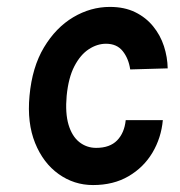

<svg xmlns="http://www.w3.org/2000/svg" viewBox="-20 -519 517 553"><path d="M247.9 14Q193.3 14 148.9 -17.7Q104.5 -49.3 81.1 -107.1Q57.7 -165 65 -243Q72.5 -325.6 106.7 -382.6Q140.9 -439.6 191 -469.4Q241.1 -499.1 296.5 -499.1Q338.5 -499.1 369.6 -483.8Q400.6 -468.5 421.2 -443Q441.9 -417.6 452.2 -386Q462.4 -354.4 463 -322.1L355 -319Q350.5 -350.4 333.5 -371.7Q316.6 -393 285.3 -393Q259.8 -393 235.7 -377.2Q211.6 -361.5 194.3 -328.4Q177.1 -295.4 172 -243Q167.5 -193.2 177.4 -159.8Q187.4 -126.5 208.4 -109.8Q229.5 -93.1 257 -93.1Q296.3 -93.1 317.4 -114.7Q338.4 -136.4 342.1 -173H449Q444.3 -121.7 419 -79.2Q393.6 -36.7 350.2 -11.4Q306.9 14 247.9 14Z"/></svg>

Font: Karla
Style: Italic
Weight: 400
Italic angle: -8°
Designer: Jonathan Pinhorn
Version: Version 2.004;gftools[0.9.33]